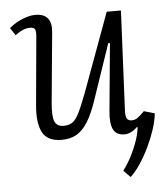

<svg xmlns="http://www.w3.org/2000/svg" viewBox="-52 -565 704 807"><g transform="rotate(-5 300.5 -162.0)"><path d="M16 -473Q30 -485 48.5 -495.5Q67 -506 88 -512.5Q109 -519 127 -519Q162 -519 178.5 -499.5Q195 -480 191 -440L163 -143Q158 -88 167.5 -66Q177 -44 205 -44Q227 -44 241.5 -53.5Q256 -63 270 -90.5Q284 -118 304 -171L427 -506H487L467 -83Q466 -63 471.5 -52.5Q477 -42 492 -42Q507 -42 519 -51.5Q531 -61 546 -76L591 -63Q588 -32 576 4.5Q564 41 547 76.5Q530 112 509.5 143Q489 174 467 195L438 166Q457 141 473 110.5Q489 80 500 48.5Q511 17 514 -11L511 -12Q499 0 485 7Q471 14 457 14Q423 14 410 -11Q397 -36 402 -88L429 -373L422 -374L343 -142Q324 -85 303 -51Q282 -17 255.5 -1.5Q229 14 192 14Q132 14 111 -26Q90 -66 97 -141L123 -427Q125 -449 121 -458Q117 -467 99 -467Q85 -467 69.5 -460.5Q54 -454 37 -441Z"/></g></svg>

Font: Literata Light
Style: Italic
Weight: 300
Italic angle: -2°
Designer: Latin by Veronika Burian and Jose Scaglione. Greek by Irene Vlachou. Cyrillic by Vera Evstafieva
Foundry: TypeTogether
Version: Version 3.103;gftools[0.9.29]